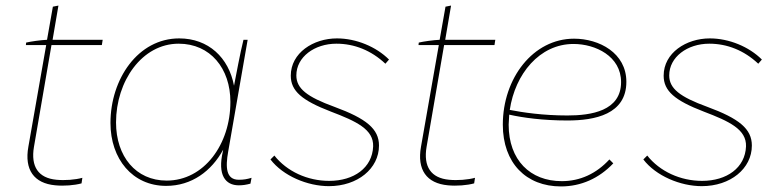

<svg xmlns="http://www.w3.org/2000/svg" viewBox="-20 -663 2791 690"><path d="M179 3C210 6 248 3 273 -4L276 -24C251 -17 213 -14 183 -17C118 -23 90 -64 102 -135L165 -501H346L349 -520H169L190 -643L170 -639L149 -520C126 -519 91 -514 74 -510L73 -501H146L82 -136C67 -53 102 -4 179 3Z M838 3C853 3 865 1 880 -3L884 -24C867 -19 856 -17 838 -17C792 -17 790 -62 800 -118L870 -520H855C843 -473 828 -390 821 -355C802 -456 729 -525 624 -525C476 -525 377 -379 377 -221C377 -92 456 5 577 5C669 5 740 -48 782 -125L781 -119C761 -34 790 3 838 3ZM622 -506C736 -506 808 -417 808 -297C808 -144 713 -14 579 -14C468 -14 397 -101 397 -223C397 -371 490 -506 622 -506Z M1162 6C1265 6 1342 -57 1342 -140C1342 -200 1296 -237 1182 -279C1083 -315 1045 -345 1045 -392C1045 -458 1110 -506 1189 -506C1253 -506 1314 -482 1365 -434L1378 -449C1332 -495 1260 -525 1191 -525C1106 -525 1025 -473 1025 -391C1025 -336 1065 -302 1169 -262C1261 -227 1323 -198 1321 -137C1318 -60 1252 -13 1163 -13C1085 -13 1011 -47 966 -104L952 -90C997 -31 1085 6 1162 6Z M1590 3C1621 6 1659 3 1684 -4L1687 -24C1662 -17 1624 -14 1594 -17C1529 -23 1501 -64 1513 -135L1576 -501H1757L1760 -520H1580L1601 -643L1581 -639L1560 -520C1537 -519 1502 -514 1485 -510L1484 -501H1557L1493 -136C1478 -53 1513 -4 1590 3Z M1996 7C2068 7 2133 -22 2184 -76L2170 -90C2123 -39 2065 -12 1999 -12C1885 -12 1808 -88 1808 -215L1810 -251C1859 -240 1931 -230 2019 -230C2118 -230 2231 -252 2231 -369C2231 -473 2133 -524 2043 -524C1896 -524 1787 -382 1787 -215C1787 -77 1871 7 1996 7ZM1812 -268C1831 -397 1919 -505 2041 -505C2120 -505 2212 -461 2212 -368C2212 -264 2104 -248 2019 -248C1931 -248 1858 -259 1812 -268Z M2502 6C2605 6 2682 -57 2682 -140C2682 -200 2636 -237 2522 -279C2423 -315 2385 -345 2385 -392C2385 -458 2450 -506 2529 -506C2593 -506 2654 -482 2705 -434L2718 -449C2672 -495 2600 -525 2531 -525C2446 -525 2365 -473 2365 -391C2365 -336 2405 -302 2509 -262C2601 -227 2663 -198 2661 -137C2658 -60 2592 -13 2503 -13C2425 -13 2351 -47 2306 -104L2292 -90C2337 -31 2425 6 2502 6Z"/></svg>

Font: Fixel Text 20240404 Thin
Style: Italic
Weight: 100
Width: 4
Italic angle: -10°
Designer: AlfaBravo + MacPaw
Foundry: Kyrylo Tkachov, Marchela Mozhyna, Serhii Makarenko, Maria Weinstein, Zakhar Kryvoshyya
Version: Version 1.211;Glyphs 3.2 (3225)